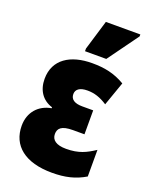

<svg xmlns="http://www.w3.org/2000/svg" viewBox="-147 -854 737 942"><g transform="rotate(20 222.0 -383.0)"><path d="M192 -606H303L419 -766V-776H239L192 -620ZM243 10C311 10 363 -2 415 -33V-172C371 -143 334 -124 268 -124C216 -124 192 -143 192 -174C192 -203 209 -222 269 -222H329V-347H272C232 -347 210 -361 210 -389C210 -413 229 -429 270 -429C306 -429 337 -419 374 -395L418 -520C362 -553 310 -563 246 -563C133 -563 52 -513 52 -411C52 -351 82 -308 134 -292V-287C69 -276 25 -227 25 -157C25 -53 102 10 243 10Z"/></g></svg>

Font: Noto Sans Condensed Black
Style: Regular
Weight: 900
Width: 3
Designer: Monotype Design Team
Foundry: Monotype Imaging Inc.
Version: Version 2.013